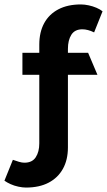

<svg xmlns="http://www.w3.org/2000/svg" viewBox="-20 -722 482 865"><path d="M81 -484V-385H157V-76Q157 -38 141 -13.5Q125 11 90 11Q79 11 65.5 7Q52 3 38 -2L0 92Q11 100 27.5 107.5Q44 115 63 119Q82 123 97 123Q157 123 199 101Q241 79 263.5 38.5Q286 -2 286 -58V-385H419L377 -484H286V-502Q286 -541 301.5 -565.5Q317 -590 351 -590Q363 -590 376.5 -586.5Q390 -583 404 -576L442 -671Q431 -680 414.5 -687Q398 -694 379.5 -698Q361 -702 344 -702Q285 -702 243 -680Q201 -658 179 -617.5Q157 -577 157 -521V-484Z"/></svg>

Font: Catamaran
Style: Bold
Weight: 700
Designer: Pria Ravichandran
Version: Version 2.000